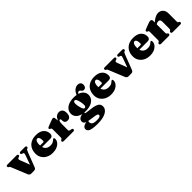

<svg xmlns="http://www.w3.org/2000/svg" viewBox="349 -2173 3970 3970"><g transform="rotate(-45 2333.5 -188.5)"><path d="M331.5 0H250.5Q230 0 215 -10.5Q200 -21 190.5 -43.5L50.5 -385.5Q43.5 -403 39 -409.2Q34.5 -415.5 29 -418L18 -423Q8.5 -428 4 -434.5Q-0.5 -441 -0.5 -452Q-0.5 -465.5 9 -473.2Q18.5 -481 35 -481H304.5Q339.5 -481 339.5 -452Q339.5 -441 333.8 -434.5Q328 -428 315.5 -424L301.5 -420Q281.5 -414 277 -400.8Q272.5 -387.5 285 -355.5L383 -98.5L335.5 -69L438 -355Q450 -387.5 445.5 -401Q441 -414.5 421.5 -420L407.5 -424Q395.5 -428 389.5 -434.5Q383.5 -441 383.5 -452Q383.5 -465.5 393 -473.2Q402.5 -481 419 -481H548Q564.5 -481 574.2 -473.2Q584 -465.5 584 -452Q584 -442.5 579.5 -435.5Q575 -428.5 562 -424L552.5 -420.5Q543.5 -417 535.2 -401.8Q527 -386.5 513.5 -352.5L393 -39Q383.5 -15.5 367 -7.8Q350.5 0 331.5 0Z M1114 -302.5Q1114 -268.5 1095.5 -249.5Q1077 -230.5 1042 -230.5H745.5V-281.5H879Q906 -281.5 906 -307Q906 -371 891.2 -398.5Q876.5 -426 853 -426Q835.5 -426 821.5 -413Q807.5 -400 799.2 -373Q791 -346 791 -304.5Q791 -213 832 -170.8Q873 -128.5 944 -128.5Q977.5 -128.5 1004.8 -136.5Q1032 -144.5 1057.5 -168Q1071.5 -181 1078.8 -185.2Q1086 -189.5 1093 -189.5Q1103 -189.5 1107.5 -179.8Q1112 -170 1112 -156Q1112 -111 1081.8 -72Q1051.5 -33 998 -9.5Q944.5 14 873 14Q797 14 736.2 -16.2Q675.5 -46.5 640 -100.8Q604.5 -155 604.5 -227.5Q604.5 -308.5 637 -368.8Q669.5 -429 731.5 -462.5Q793.5 -496 881 -496Q958.5 -496 1010.2 -471Q1062 -446 1088 -402.2Q1114 -358.5 1114 -302.5Z M1405 -273Q1405 -349 1425 -398.5Q1445 -448 1478 -472Q1511 -496 1550.5 -496Q1603.5 -496 1631.5 -464.2Q1659.5 -432.5 1659.5 -369Q1659.5 -304 1633.2 -273Q1607 -242 1565 -242Q1522.5 -242 1501.5 -263.8Q1480.5 -285.5 1480.5 -324V-345Q1480 -357.5 1474.8 -364.5Q1469.5 -371.5 1458.5 -371.5Q1448.5 -371.5 1440.8 -362.5Q1433 -353.5 1428.5 -333.8Q1424 -314 1424 -280.5ZM1410.5 -452 1424 -346V-103Q1424 -86 1429 -78.8Q1434 -71.5 1451.5 -68L1490 -60.5Q1504.5 -57.5 1511.5 -50.2Q1518.5 -43 1518.5 -30Q1518.5 -15.5 1509 -7.8Q1499.5 0 1480.5 0H1204.5Q1184.5 0 1175.8 -7.8Q1167 -15.5 1167 -29.5Q1167 -39 1172 -46.5Q1177 -54 1188 -58.5L1199.5 -63.5Q1207 -67 1210 -75.2Q1213 -83.5 1213 -103V-339.5Q1213 -355 1208.8 -361.8Q1204.5 -368.5 1196 -371L1185 -374Q1174.5 -377.5 1169.8 -384Q1165 -390.5 1165 -400Q1165 -412 1171.8 -419Q1178.5 -426 1195.5 -432.5L1305 -474.5Q1340 -488 1355 -492Q1370 -496 1378.5 -496Q1392.5 -496 1399.8 -486Q1407 -476 1410.5 -452Z M2058.5 -74Q1990.5 -81 1960.8 -86Q1931 -91 1923.8 -95.5Q1916.5 -100 1916.5 -104.5Q1916.5 -109.5 1920.5 -113.2Q1924.5 -117 1933 -120L1928 -129.5Q1860 -128 1821.2 -113.2Q1782.5 -98.5 1766.2 -75.2Q1750 -52 1750 -24Q1750 4 1765.5 23.2Q1781 42.5 1822 55.2Q1863 68 1939.5 77Q2001.5 84.5 2036.8 91.5Q2072 98.5 2086.8 107.8Q2101.5 117 2101.5 132.5Q2101.5 148 2091.8 158.8Q2082 169.5 2057.5 174.8Q2033 180 1988 180Q1909.5 180 1879.5 156.8Q1849.5 133.5 1849.5 93.5Q1849.5 83.5 1852 74.2Q1854.5 65 1858.5 60.5L1855.5 45.5Q1761.5 55.5 1726.8 81.2Q1692 107 1692 142Q1692 173 1714.8 196.2Q1737.5 219.5 1794 232.2Q1850.5 245 1951 245Q2115 245 2200.5 195.5Q2286 146 2286 69.5Q2286 25.5 2263.2 -3.2Q2240.5 -32 2190.8 -48.8Q2141 -65.5 2058.5 -74ZM2047.5 -444.5 2092.5 -441.5Q2108 -481 2119.5 -495.5Q2131 -510 2150 -510Q2168.5 -510 2178.5 -501.5Q2188.5 -493 2196.2 -481.2Q2204 -469.5 2215.2 -461Q2226.5 -452.5 2248 -452.5Q2279 -452.5 2298 -475.8Q2317 -499 2317 -536.5Q2317 -578 2292.5 -600Q2268 -622 2229.5 -622Q2180 -622 2136.5 -589Q2093 -556 2065.5 -487.5ZM2243 -314.5Q2243 -365 2213.2 -405.5Q2183.5 -446 2126.2 -469.5Q2069 -493 1985.5 -493Q1898.5 -493 1835.8 -468Q1773 -443 1739.5 -398.2Q1706 -353.5 1706 -294Q1706 -243.5 1735.8 -203Q1765.5 -162.5 1823.2 -139Q1881 -115.5 1963.5 -115.5Q2051 -115.5 2113.5 -140.2Q2176 -165 2209.5 -210Q2243 -255 2243 -314.5ZM1949 -435.5Q1973 -440.5 1990.8 -411.2Q2008.5 -382 2021.5 -315.5Q2034.5 -248.5 2029.2 -214.8Q2024 -181 1999.5 -176Q1983.5 -173 1970.2 -184.8Q1957 -196.5 1946.5 -224.5Q1936 -252.5 1927 -296.5Q1918.5 -341 1918 -370.8Q1917.5 -400.5 1925.2 -416.8Q1933 -433 1949 -435.5Z M2820.5 -302.5Q2820.5 -268.5 2802 -249.5Q2783.5 -230.5 2748.5 -230.5H2452V-281.5H2585.5Q2612.5 -281.5 2612.5 -307Q2612.5 -371 2597.8 -398.5Q2583 -426 2559.5 -426Q2542 -426 2528 -413Q2514 -400 2505.8 -373Q2497.5 -346 2497.5 -304.5Q2497.5 -213 2538.5 -170.8Q2579.5 -128.5 2650.5 -128.5Q2684 -128.5 2711.2 -136.5Q2738.5 -144.5 2764 -168Q2778 -181 2785.2 -185.2Q2792.5 -189.5 2799.5 -189.5Q2809.5 -189.5 2814 -179.8Q2818.5 -170 2818.5 -156Q2818.5 -111 2788.2 -72Q2758 -33 2704.5 -9.5Q2651 14 2579.5 14Q2503.5 14 2442.8 -16.2Q2382 -46.5 2346.5 -100.8Q2311 -155 2311 -227.5Q2311 -308.5 2343.5 -368.8Q2376 -429 2438 -462.5Q2500 -496 2587.5 -496Q2665 -496 2716.8 -471Q2768.5 -446 2794.5 -402.2Q2820.5 -358.5 2820.5 -302.5Z M3176.5 0H3095.5Q3075 0 3060 -10.5Q3045 -21 3035.5 -43.5L2895.5 -385.5Q2888.5 -403 2884 -409.2Q2879.5 -415.5 2874 -418L2863 -423Q2853.5 -428 2849 -434.5Q2844.5 -441 2844.5 -452Q2844.5 -465.5 2854 -473.2Q2863.5 -481 2880 -481H3149.5Q3184.5 -481 3184.5 -452Q3184.5 -441 3178.8 -434.5Q3173 -428 3160.5 -424L3146.5 -420Q3126.5 -414 3122 -400.8Q3117.5 -387.5 3130 -355.5L3228 -98.5L3180.5 -69L3283 -355Q3295 -387.5 3290.5 -401Q3286 -414.5 3266.5 -420L3252.5 -424Q3240.5 -428 3234.5 -434.5Q3228.5 -441 3228.5 -452Q3228.5 -465.5 3238 -473.2Q3247.5 -481 3264 -481H3393Q3409.5 -481 3419.2 -473.2Q3429 -465.5 3429 -452Q3429 -442.5 3424.5 -435.5Q3420 -428.5 3407 -424L3397.5 -420.5Q3388.5 -417 3380.2 -401.8Q3372 -386.5 3358.5 -352.5L3238 -39Q3228.5 -15.5 3212 -7.8Q3195.5 0 3176.5 0Z M3959 -302.5Q3959 -268.5 3940.5 -249.5Q3922 -230.5 3887 -230.5H3590.5V-281.5H3724Q3751 -281.5 3751 -307Q3751 -371 3736.2 -398.5Q3721.5 -426 3698 -426Q3680.5 -426 3666.5 -413Q3652.5 -400 3644.2 -373Q3636 -346 3636 -304.5Q3636 -213 3677 -170.8Q3718 -128.5 3789 -128.5Q3822.5 -128.5 3849.8 -136.5Q3877 -144.5 3902.5 -168Q3916.5 -181 3923.8 -185.2Q3931 -189.5 3938 -189.5Q3948 -189.5 3952.5 -179.8Q3957 -170 3957 -156Q3957 -111 3926.8 -72Q3896.5 -33 3843 -9.5Q3789.5 14 3718 14Q3642 14 3581.2 -16.2Q3520.5 -46.5 3485 -100.8Q3449.5 -155 3449.5 -227.5Q3449.5 -308.5 3482 -368.8Q3514.5 -429 3576.5 -462.5Q3638.5 -496 3726 -496Q3803.5 -496 3855.2 -471Q3907 -446 3933 -402.2Q3959 -358.5 3959 -302.5Z M4269 -452V-103Q4269 -83.5 4272 -75.5Q4275 -67.5 4282.5 -63.5L4292.5 -58Q4309 -49 4309 -31.5Q4309 0 4271.5 0H4049Q4029.5 0 4020.8 -7.8Q4012 -15.5 4012 -29.5Q4012 -39 4017 -46.5Q4022 -54 4033 -58.5L4044.5 -63.5Q4052 -67 4055 -75.2Q4058 -83.5 4058 -103V-341.5Q4058 -357 4053.8 -363.5Q4049.5 -370 4041 -372.5L4030 -376Q4019.5 -379.5 4014.8 -385.8Q4010 -392 4010 -402Q4010 -413.5 4016.5 -420.5Q4023 -427.5 4040.5 -434L4153.5 -477.5Q4178.5 -487 4194 -491.5Q4209.5 -496 4224 -496Q4246 -496 4257.5 -483.5Q4269 -471 4269 -452ZM4251 -330 4221.5 -361.5 4237 -375.5Q4307 -442.5 4358.8 -469.2Q4410.5 -496 4454 -496Q4520.5 -496 4561.2 -452.2Q4602 -408.5 4602 -337V-103Q4602 -83.5 4605 -75.2Q4608 -67 4615.5 -63.5L4626.5 -58.5Q4638 -54 4642.8 -46.5Q4647.5 -39 4647.5 -29.5Q4647.5 -15.5 4638.8 -7.8Q4630 0 4610.5 0H4388.5Q4351 0 4351 -31.5Q4351 -49 4367 -58L4377 -63.5Q4384.5 -67.5 4387.5 -75.5Q4390.5 -83.5 4390.5 -103V-307.5Q4390.5 -339.5 4376 -355.2Q4361.5 -371 4335 -371Q4318.5 -371 4300.5 -364.5Q4282.5 -358 4268.5 -346Z"/></g></svg>

Font: Fraunces Black
Style: Regular
Weight: 900
Version: Version 1.000;[b76b70a41]